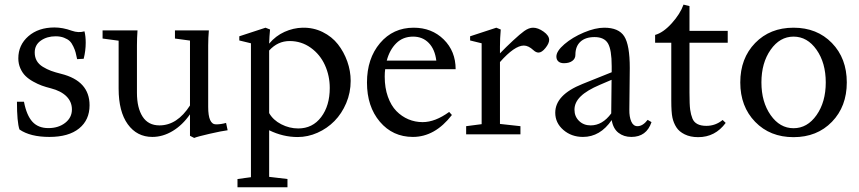

<svg xmlns="http://www.w3.org/2000/svg" viewBox="-20 -580 3711 829"><path d="M64 -21Q53.2 -53.2 53.2 -140.6H83.5Q94.7 -82 119.9 -54.4Q145 -26.9 189 -26.9Q232.4 -26.9 261.5 -49.6Q290.5 -72.3 290.5 -107.4Q290.5 -140.6 266.8 -164.1Q243.2 -187.5 199.7 -198.7Q178.2 -204.1 160.6 -210.4Q143.1 -216.8 123.3 -227.8Q103.5 -238.8 90.1 -252Q76.7 -265.1 67.9 -284.9Q59.1 -304.7 59.1 -328.1Q59.1 -385.7 102.5 -423.6Q146 -461.4 215.3 -461.4Q251 -461.4 290 -447.3Q319.3 -437 344.7 -444.8Q350.1 -423.8 350.1 -395.5Q350.1 -361.3 341.3 -326.2L313 -324.7Q309.1 -343.3 306.4 -353.8Q303.7 -364.3 296.6 -379.4Q289.6 -394.5 280.8 -402.8Q272 -411.1 256.3 -417.2Q240.7 -423.3 220.2 -423.3Q183.1 -423.3 156.5 -404.8Q129.9 -386.2 129.9 -353.5Q129.9 -333 138.7 -317.6Q147.5 -302.2 165 -291.5Q182.6 -280.8 200.4 -274.2Q218.3 -267.6 244.1 -261.2Q366.7 -230.5 366.7 -125.5Q366.7 -62 321.5 -25.4Q276.4 11.2 193.4 11.2Q110.4 11.2 64 -21Z M637.7 11.2Q571.3 11.2 531.7 -43.5Q492.2 -98.1 492.2 -197.3V-404.3L422.9 -413.6V-448.7H573.7Q571.3 -414.6 571.3 -383.8V-179.2Q571.3 -114.3 595.7 -76.4Q620.1 -38.6 668.5 -38.6Q745.1 -38.6 800.3 -124.5V-404.8L735.4 -413.6V-448.7H881.8Q878.9 -416 878.9 -383.8V-118.2Q878.9 -43 912.6 -43Q934.1 -43 956.1 -49.3L962.9 -17.6Q938.5 -14.6 885.3 -2.4Q832 9.8 818.4 15.6L800.3 6.3V-86.4Q768.1 -40 725.6 -14.4Q683.1 11.2 637.7 11.2Z M1005.4 228.5V192.9L1063.5 185.1V-393.1L1013.2 -405.3V-423.3L1126.5 -460.4L1146 -452.6Q1143.1 -423.8 1142.1 -391.6Q1170.4 -425.3 1208.5 -442.4Q1246.6 -459.5 1286.1 -460.4Q1333 -461.4 1373 -441.7Q1413.1 -421.9 1439 -388.9Q1464.8 -356 1479.5 -314.7Q1494.1 -273.4 1494.1 -231Q1494.1 -180.2 1474.9 -134.8Q1455.6 -89.4 1424.1 -57.4Q1392.6 -25.4 1350.8 -6.8Q1309.1 11.7 1265.1 11.7Q1202.1 11.7 1142.1 -17.6V183.6L1221.2 192.9V228.5ZM1230.5 -402.8Q1179.2 -402.8 1142.1 -361.8V-91.8Q1159.2 -61.5 1194.3 -43.5Q1229.5 -25.4 1267.6 -25.4Q1329.6 -25.4 1366.7 -74.5Q1403.8 -123.5 1403.8 -200.2Q1403.8 -252.9 1382.8 -299.1Q1361.8 -345.2 1321.5 -374Q1281.2 -402.8 1230.5 -402.8Z M1762.7 11.2Q1675.8 11.2 1620.1 -54.4Q1564.5 -120.1 1564.5 -223.6Q1564.5 -327.1 1620.8 -393.8Q1677.2 -460.4 1766.1 -460.4Q1844.2 -460.4 1895.8 -409.7Q1947.3 -358.9 1947.3 -281.2H1643.1Q1641.1 -267.1 1641.1 -249Q1641.1 -200.7 1654.8 -162.4Q1668.5 -124 1691.4 -100.6Q1714.4 -77.1 1743.4 -64.9Q1772.5 -52.7 1804.7 -52.7Q1858.9 -52.7 1919.4 -96.7L1931.2 -83.5Q1857.9 11.2 1762.7 11.2ZM1763.7 -421.9Q1719.7 -421.9 1690.9 -393.3Q1662.1 -364.7 1649.9 -318.4H1863.8Q1857.9 -367.2 1831.3 -394.5Q1804.7 -421.9 1763.7 -421.9Z M1992.7 0V-35.2L2059.6 -43.9V-393.1L2009.8 -405.3V-423.3L2123 -460.4L2142.1 -452.6Q2138.7 -414.1 2138.7 -379.9V-349.6Q2164.6 -376.5 2195.3 -405Q2226.1 -433.6 2243.2 -445.8Q2263.7 -460.4 2281.7 -460.4Q2303.2 -460.4 2327.1 -443.4Q2351.1 -426.3 2351.1 -407.7Q2351.1 -392.6 2335.2 -372.8Q2319.3 -353 2305.2 -353Q2294.4 -353 2283.2 -363.3Q2261.7 -383.3 2241.7 -383.3Q2201.7 -383.3 2138.7 -312V-44.9L2227.1 -35.2V0Z M2497.1 11.2Q2447.3 11.2 2412.4 -19Q2377.4 -49.3 2377.4 -93.3Q2377.4 -170.4 2494.6 -217.3L2621.1 -268.1V-294.4Q2621.1 -365.2 2605 -392.6Q2588.9 -419.9 2546.9 -419.9Q2507.8 -419.9 2486.1 -399.9Q2464.4 -379.9 2464.4 -343.3Q2464.4 -326.7 2450.9 -316.9Q2437.5 -307.1 2415 -307.1Q2399.4 -307.1 2390.9 -314.7Q2382.3 -322.3 2382.3 -335.9Q2382.3 -359.4 2417 -389.2Q2451.7 -418.9 2501 -439.7Q2550.3 -460.4 2588.9 -460.4Q2651.4 -460.4 2675.3 -423.1Q2699.2 -385.7 2699.2 -286.6Q2699.2 -252.4 2698.2 -189.5Q2697.3 -126.5 2697.3 -106.4Q2696.8 -75.7 2705.6 -55.4Q2714.4 -35.2 2732.4 -35.2Q2755.4 -35.2 2776.4 -62.5L2793 -52.7Q2771.5 11.2 2706.1 11.2Q2673.3 11.2 2650.4 -6.6Q2627.4 -24.4 2621.1 -61.5Q2571.3 11.2 2497.1 11.2ZM2460.4 -106.4Q2460.4 -77.1 2480.2 -57.9Q2500 -38.6 2530.3 -38.6Q2581.1 -38.6 2619.1 -90.3L2620.6 -235.4L2570.3 -213.9Q2513.7 -189.9 2487.1 -163.8Q2460.4 -137.7 2460.4 -106.4Z M2994.6 12.2Q2960.9 12.2 2936.5 0.2Q2912.1 -11.7 2900.4 -30.3Q2888.2 -49.3 2883.3 -72.3Q2878.4 -95.2 2878.4 -146V-395.5H2808.6V-429.2Q2843.8 -439 2880.4 -479.5Q2917 -520 2931.2 -560.1L2957 -553.7V-446.8H3122.1V-395.5H2957V-180.7Q2957 -127.9 2960 -106.4Q2962.9 -85 2969.7 -68.4Q2982.4 -36.6 3029.8 -36.6Q3069.3 -36.6 3100.1 -62L3113.3 -49.3Q3067.9 12.2 2994.6 12.2Z M3572 -54Q3507.8 12.2 3406.2 12.2Q3304.7 12.2 3240.5 -54Q3176.3 -120.1 3176.3 -224.1Q3176.3 -328.1 3240.5 -394.3Q3304.7 -460.4 3406.2 -460.4Q3507.8 -460.4 3572 -394.3Q3636.2 -328.1 3636.2 -224.1Q3636.2 -120.1 3572 -54ZM3406.2 -26.4Q3465.8 -26.4 3505.6 -83Q3545.4 -139.6 3545.4 -224.1Q3545.4 -308.6 3505.6 -365.2Q3465.8 -421.9 3406.2 -421.9Q3347.2 -421.9 3307.4 -365.2Q3267.6 -308.6 3267.6 -224.1Q3267.6 -139.6 3307.4 -83Q3347.2 -26.4 3406.2 -26.4Z"/></svg>

Font: Elstob 8pt
Style: Regular
Weight: 400
Designer: Peter S. Baker
Version: Version 1.015